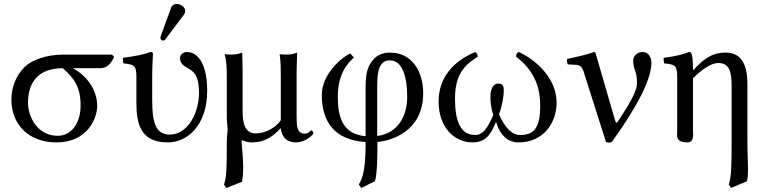

<svg xmlns="http://www.w3.org/2000/svg" viewBox="-20 -702 3839 960"><path d="M480 -361C517 -361 533 -383 551 -417L540 -429H299C208 -429 137 -401 102 -366C60 -324 37 -265 37 -204C37 -78 125 10 262 10C421 10 466 -115 466 -172C466 -261 404 -330 344 -361ZM269 -23C166 -23 120 -120 120 -188C120 -283 165 -361 294 -361C351 -311 383 -266 383 -175C383 -81 333 -23 269 -23Z M741 -321C741 -371 745 -435 745 -435C745 -439 740 -442 732 -442C704 -431 664 -422 595 -413C593 -407 595 -391 597 -385C652 -380 662 -374 662 -317V-187C662 -80 685 10 819 10C917 10 1016 -75 1016 -249C1016 -369 977 -442 914 -442C897 -442 880 -429 880 -412C880 -389 894 -375 914 -364C943 -348 975 -333 975 -237C975 -139 920 -29 828 -29C753 -29 741 -102 741 -203ZM864 -682C851 -682 840 -676 836 -665L784 -522C783 -519 782 -515 782 -512C782 -505 788 -499 796 -499C800 -499 805 -503 808 -507L900 -629C904 -634 906 -642 906 -647C906 -667 884 -682 864 -682Z M1382 -60H1384C1387 -32 1402 10 1460 10C1509 10 1547 -30 1547 -35C1547 -42 1540 -50 1536 -50C1530 -50 1527 -34 1503 -34C1464 -34 1463 -75 1463 -121V-343C1463 -375 1466 -439 1466 -439C1451 -433 1432 -429 1413 -429C1400 -429 1384 -430 1378 -431C1384 -399 1384 -350 1384 -322V-101C1362 -68 1312 -35 1258 -35C1205 -35 1193 -84 1193 -149V-343C1193 -375 1191 -439 1191 -439C1176 -433 1157 -429 1138 -429C1125 -429 1109 -430 1103 -431C1113 -399 1114 -350 1114 -322V-112C1114 -93 1118 -70 1118 -59C1118 -38 1114 -20 1114 7C1114 131 1113 186 1100 220L1111 238L1190 207C1194 186 1196 161 1196 136C1196 83 1188 24 1188 5C1188 1 1189 -1 1189 -2C1201 5 1221 10 1239 10C1300 10 1342 -16 1382 -60Z M1867 8C1933 2 2096 -42 2096 -237C2096 -339 2044 -439 1930 -439C1904 -439 1875 -432 1853 -411C1815 -372 1808 -333 1808 -260V-21C1694 -31 1669 -115 1669 -218C1669 -328 1715 -386 1750 -414L1731 -435C1685 -413 1589 -330 1589 -227C1589 -90 1656 -1 1808 8C1808 132 1797 185 1774 220L1786 238L1855 204C1866 162 1867 93 1867 8ZM2016 -218C2016 -118 1967 -35 1866 -22V-276C1866 -377 1892 -400 1930 -400C1991 -400 2016 -321 2016 -218Z M2763 -189C2763 -305 2669 -397 2575 -442C2562 -439 2561 -427 2560 -419C2664 -340 2681 -247 2681 -174C2681 -64 2652 -27 2580 -27C2540 -27 2505 -62 2475 -131C2490 -168 2499 -223 2499 -247C2499 -271 2496 -284 2469 -284C2443 -284 2432 -249 2432 -218C2432 -198 2434 -161 2447 -128C2416 -57 2393 -27 2356 -27C2282 -27 2255 -97 2255 -209C2255 -331 2304 -378 2369 -419C2368 -428 2364 -438 2356 -442C2243 -394 2173 -312 2173 -194C2173 -63 2253 10 2343 10C2400 10 2433 -21 2460 -93C2482 -21 2522 10 2573 10C2695 10 2763 -85 2763 -189Z M2899 -341 3010 8C3020 12 3029 12 3039 8C3176 -181 3237 -313 3237 -387C3237 -415 3223 -442 3193 -442C3162 -442 3146 -418 3146 -401C3146 -350 3165 -352 3165 -286C3165 -253 3141 -202 3069 -94C3063 -84 3059 -89 3056 -98L2960 -429C2957 -440 2955 -442 2948 -442C2918 -429 2876 -421 2816 -407C2814 -399 2815 -388 2819 -380L2856 -378C2879 -377 2890 -370 2899 -341Z M3445 -358C3445 -398 3442 -424 3437 -434C3435 -439 3433 -442 3425 -442C3397 -431 3368 -422 3299 -413C3297 -407 3299 -391 3301 -385C3355 -380 3366 -375 3366 -317V-72C3366 -66 3366 -59 3366 -52C3365 -38 3365 -24 3366 -17C3370 0 3384 10 3416 10C3448 10 3447 -21 3445 -53C3445 -60 3445 -66 3445 -72V-311C3493 -358 3537 -387 3571 -387C3632 -387 3638 -334 3638 -269V6C3638 120 3637 186 3624 220L3635 238L3715 204C3719 188 3720 168 3720 144C3720 105 3717 57 3717 6V-281C3717 -396 3676 -439 3608 -439C3534 -439 3493 -401 3447 -352C3446 -350 3445 -353 3445 -358Z"/></svg>

Font: Libertinus Math
Style: Regular
Weight: 400
Designer: Philipp H. Poll, Khaled Hosny
Foundry: Caleb Maclennan
Version: Version 7.050;RELEASE